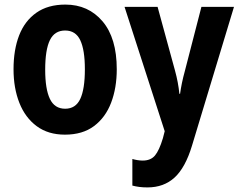

<svg xmlns="http://www.w3.org/2000/svg" viewBox="-20 -577 1043 837"><path d="M489 -275Q489 -194 464.5 -129.5Q440 -65 390 -27.5Q340 10 263 10Q190 10 140 -27Q90 -64 64.5 -128.5Q39 -193 39 -275Q39 -360 63.5 -423Q88 -486 138.5 -521.5Q189 -557 265 -557Q365 -557 427 -484Q489 -411 489 -275ZM177 -273Q177 -189 197.5 -146Q218 -103 264 -103Q310 -103 330 -146Q350 -189 350 -275Q350 -359 330 -401.5Q310 -444 264 -444Q218 -444 197.5 -402Q177 -360 177 -273ZM523 -547H667L743 -269Q757 -218 762 -168H765Q768 -190 773 -214.5Q778 -239 786 -268L858 -547H1000L817 58Q788 154 741 197Q694 240 623 240Q604 240 588 238Q572 236 557 232V116Q567 119 579 121Q591 123 602 123Q637 123 655.5 101Q674 79 690 26L698 -5Z"/></svg>

Font: Noto Sans Condensed
Style: Bold
Weight: 700
Width: 3
Designer: Monotype Design Team
Foundry: Monotype Imaging Inc.
Version: Version 2.013; ttfautohint (v1.8.4.7-5d5b)